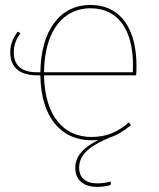

<svg xmlns="http://www.w3.org/2000/svg" viewBox="-20 -548 631 763"><path d="M522.4 -285.9C522.4 -427 464.6 -528.3 338.6 -528.3C219.7 -528.3 142.4 -428.6 140.5 -260.9H125.6C63.3 -260.9 34.7 -290.7 34.7 -339.4C34.7 -373.6 46.7 -395 61 -416.6L50 -422.3C35 -400.4 20.7 -376.7 20.7 -339.4C20.7 -282 56.7 -248.6 127.3 -248.6H140.5C142.2 -84.1 221.4 9.4 343.3 9.4C352.9 9.4 362.1 9 370.9 8.1C318.2 34.5 279.1 68.5 279.1 118.7C279.1 164.6 309.1 194.7 366 194.7C385 194.7 398.3 192.7 419.4 187.6L420.7 173.6C399.1 178.7 384.4 180.7 366.4 180.7C320 180.7 294.4 157.6 294.4 118.3C294.4 58.1 354.2 24.7 416.8 -1.7C447.5 -11.9 473.7 -28.7 500.3 -50.9L492.4 -61.4C447.4 -24.3 406.6 -3.7 343.3 -3.7C233.6 -3.7 157.9 -86.2 154.9 -248.6H521C522 -260.4 522.4 -271.4 522.4 -285.9ZM507.8 -260.9H154.9C156.8 -428 233 -515.1 339.4 -515.1C456.7 -515.1 508.4 -419.4 508.4 -290.6C508.4 -277.1 508.4 -270.9 507.8 -260.9Z"/></svg>

Font: Fira Sans Hair
Style: Regular
Weight: 100
Designer: bBox Type GmbH & Carrois Corporate GbR & Edenspiekermann AG
Foundry: bBox Type GmbH & Carrois Corporate GbR & Edenspiekermann AG
Version: Version 4.300;PS 004.300;hotconv 1.0.88;makeotf.lib2.5.64775